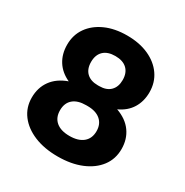

<svg xmlns="http://www.w3.org/2000/svg" viewBox="-156 -783 881 916"><g transform="rotate(30 285.0 -325.0)"><path d="M419 -329Q475 -309 503.5 -269Q532 -229 532 -175Q532 -120 501 -79Q470 -38 414.5 -15Q359 8 285 8Q211 8 155.5 -15Q100 -38 69 -79Q38 -120 38 -174Q38 -229 67 -269Q96 -309 152 -329Q106 -350 82 -388Q58 -426 58 -477Q58 -531 86.5 -571.5Q115 -612 166 -635Q217 -658 285 -658Q353 -658 404 -635Q455 -612 483.5 -571Q512 -530 512 -476Q512 -426 488.5 -388Q465 -350 419 -329ZM289 -382Q329 -382 350.5 -403.5Q372 -425 372 -463Q372 -502 349.5 -523.5Q327 -545 285 -545Q243 -545 220.5 -523.5Q198 -502 198 -463Q198 -424 220 -403Q242 -382 281 -382ZM289 -272H281Q235 -272 210 -250.5Q185 -229 185 -189Q185 -149 211 -127Q237 -105 285 -105Q333 -105 359.5 -127Q386 -149 386 -189Q386 -228 360.5 -250Q335 -272 289 -272Z"/></g></svg>

Font: Overused Grotesk
Style: Bold
Weight: 700
Version: Version 0.003